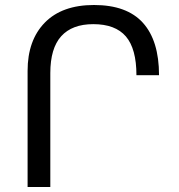

<svg xmlns="http://www.w3.org/2000/svg" viewBox="-20 -744 713 764"><path d="M89.8 0V-461.9Q89.8 -584 158.4 -654.1Q227.1 -724.1 354 -724.1Q484.9 -724.1 548.8 -653.1Q612.8 -582 612.8 -444.8H522.9Q522.9 -549.8 481 -598.9Q439 -647.9 351.1 -647.9Q267.1 -647.9 223.6 -599.9Q180.2 -551.8 180.2 -453.1V0Z"/></svg>

Font: Kurinto Seri
Style: Regular
Weight: 400
Designer: Kurinto was developed by Clint Goss from a range of fonts that are compatible with the SIL Open Font License Version 1.1
Foundry: Clinton F. Goss
Version: Version 2.196; July 25, 2020